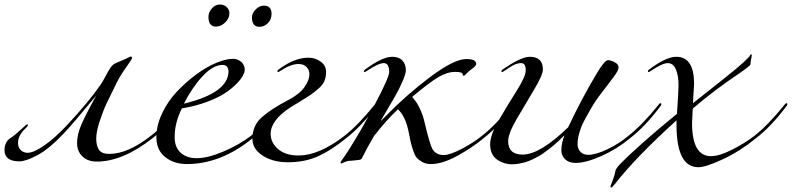

<svg xmlns="http://www.w3.org/2000/svg" viewBox="-24 -712 3514 852"><path d="M260 -121Q194 -51 142.5 -23.5Q91 4 62 4Q-4 4 -4 -46Q-4 -62 1 -73.5Q6 -85 11 -90Q16 -95 29 -104Q42 -113 46 -117Q58 -127 71 -139Q84 -151 89 -155.5Q94 -160 97 -160Q100 -160 100 -157Q100 -153 92 -145Q56 -113 56 -78Q56 -58 68 -46Q80 -34 99 -34Q125 -34 171.5 -66Q218 -98 269 -152Q367 -256 423 -337Q432 -350 448.5 -381.5Q465 -413 477 -424Q484 -431 523 -446Q529 -448 536.5 -452Q544 -456 549 -458.5Q554 -461 556 -461Q562 -461 562 -455Q562 -451 551.5 -436Q541 -421 523.5 -395.5Q506 -370 495 -347Q465 -287 449 -253Q433 -219 418 -173Q403 -127 403 -97Q403 -66 415 -47.5Q427 -29 461 -29Q542 -29 644 -108Q706 -156 780 -248Q784 -254 788 -254Q792 -254 792 -250Q792 -248 790 -244Q722 -152 652 -98Q520 5 406 5Q365 5 341.5 -18Q318 -41 318 -77Q318 -115 337 -159Q356 -203 403 -288Q297 -160 260 -121Z M952 -692Q970 -692 982 -680.5Q994 -669 994 -654Q994 -630 975 -612Q956 -594 934 -594Q901 -594 901 -638Q901 -657 916 -674.5Q931 -692 952 -692ZM1147 -687Q1181 -687 1181 -650Q1181 -626 1165 -609.5Q1149 -593 1127 -593Q1094 -593 1094 -635Q1094 -653 1110.5 -670Q1127 -687 1147 -687ZM792 -252Q990 -300 990 -396Q990 -407 983.5 -415.5Q977 -424 964 -424Q922 -424 876 -375Q830 -326 792 -252ZM805 16Q748 16 709 -15Q670 -46 670 -103Q670 -156 695.5 -209.5Q721 -263 760.5 -305Q800 -347 846 -381Q892 -415 935.5 -433Q979 -451 1010 -451Q1031 -451 1046.5 -437.5Q1062 -424 1062 -401Q1062 -392 1054 -376.5Q1046 -361 1025.5 -340Q1005 -319 975 -299Q945 -279 894.5 -260Q844 -241 783 -231Q751 -167 751 -104Q751 -58 778 -34Q805 -10 848 -10Q897 -10 966 -39Q1035 -68 1088 -108Q1150 -156 1224 -248Q1228 -254 1232 -254Q1236 -254 1236 -250Q1236 -248 1234 -244Q1166 -152 1096 -98Q956 16 805 16Z M1253 8Q1187 8 1141.5 -21.5Q1096 -51 1096 -96Q1096 -154 1137 -191Q1178 -228 1257 -269Q1306 -295 1327.5 -326Q1349 -357 1349 -382Q1349 -401 1336.5 -414.5Q1324 -428 1301 -428Q1266 -428 1221 -398Q1212 -392 1211 -392Q1207 -392 1207 -396Q1207 -400 1213 -404Q1282 -456 1345 -456Q1374 -456 1398.5 -439Q1423 -422 1423 -392Q1423 -370 1415.5 -352.5Q1408 -335 1389.5 -319Q1371 -303 1356 -292.5Q1341 -282 1310.5 -263.5Q1280 -245 1264 -235Q1177 -178 1177 -118Q1177 -79 1210 -50.5Q1243 -22 1301 -22Q1391 -22 1503 -108Q1565 -156 1639 -248Q1643 -254 1647 -254Q1651 -254 1651 -250Q1651 -248 1649 -244Q1581 -152 1511 -98Q1446 -45 1387.5 -18.5Q1329 8 1253 8Z M1777 -401Q1777 -384 1761.5 -349Q1746 -314 1728 -282.5Q1710 -251 1689.5 -217Q1669 -183 1666 -177H1668L1685 -194Q1778 -290 1884.5 -370Q1991 -450 2045 -450Q2089 -450 2089 -429Q2089 -426 2087.5 -423Q2086 -420 2082.5 -416.5Q2079 -413 2076.5 -411Q2074 -409 2067 -404Q2060 -399 2057 -396Q2052 -392 2047 -386.5Q2042 -381 2039 -378.5Q2036 -376 2033 -376Q2029 -376 2029 -382Q2029 -393 1996 -393Q1960 -393 1920 -369Q1880 -345 1805 -282Q1819 -265 1826 -254.5Q1833 -244 1843.5 -220.5Q1854 -197 1861 -165Q1884 -68 1896 -49Q1912 -24 1945 -24Q1972 -24 2024 -51Q2076 -78 2113 -108Q2175 -156 2249 -248Q2253 -254 2257 -254Q2261 -254 2261 -250Q2261 -248 2259 -244Q2191 -152 2121 -98Q2072 -57 2005.5 -20.5Q1939 16 1888 16Q1867 16 1852 8Q1837 0 1827.5 -9.5Q1818 -19 1810 -42.5Q1802 -66 1798.5 -81.5Q1795 -97 1788 -133Q1774 -197 1742 -227Q1694 -183 1636 -109Q1604 -55 1581 -8Q1579 -4 1570 -2.5Q1561 -1 1543 0.5Q1525 2 1523 2Q1514 3 1503.5 8Q1493 13 1491 13Q1487 13 1487 9Q1487 6 1500.5 -12Q1514 -30 1552.5 -93.5Q1591 -157 1639 -248Q1703 -369 1703 -392Q1703 -432 1679 -432Q1656 -432 1605 -398Q1596 -392 1595 -392Q1591 -392 1591 -396Q1591 -400 1597 -404Q1672 -460 1717 -460Q1746 -460 1761.5 -443.5Q1777 -427 1777 -401Z M2771 -98Q2715 -51 2645.5 -20Q2576 11 2530 11Q2501 11 2484 -5Q2467 -21 2467 -45Q2467 -76 2481 -112Q2480 -111 2468.5 -100Q2457 -89 2452.5 -84.5Q2448 -80 2434.5 -68.5Q2421 -57 2413 -51Q2405 -45 2390.5 -34.5Q2376 -24 2365 -18Q2354 -12 2338.5 -4.5Q2323 3 2309.5 7Q2296 11 2280 14Q2264 17 2249 17Q2211 17 2181 -4.5Q2151 -26 2151 -72Q2151 -113 2190.5 -180.5Q2230 -248 2269.5 -310.5Q2309 -373 2309 -400Q2309 -432 2289 -432Q2282 -432 2275 -430.5Q2268 -429 2263 -427Q2258 -425 2250 -420.5Q2242 -416 2239 -414Q2236 -412 2227 -406Q2218 -400 2215 -398Q2206 -392 2205 -392Q2201 -392 2201 -396Q2201 -400 2207 -404Q2288 -460 2327 -460Q2385 -460 2385 -404Q2385 -379 2346.5 -315Q2308 -251 2269.5 -185Q2231 -119 2231 -86Q2231 -26 2295 -26Q2372 -26 2497 -147Q2559 -278 2624 -386Q2659 -445 2674 -445Q2686 -445 2703.5 -436Q2721 -427 2721 -413Q2721 -400 2700 -371.5Q2679 -343 2647.5 -302.5Q2616 -262 2600 -233Q2598 -229 2589 -213.5Q2580 -198 2576.5 -191.5Q2573 -185 2565.5 -170.5Q2558 -156 2554.5 -146Q2551 -136 2547 -123Q2543 -110 2541 -97.5Q2539 -85 2539 -73Q2539 -52 2551.5 -38.5Q2564 -25 2587 -25Q2619 -25 2670 -49Q2721 -73 2763 -108Q2825 -156 2899 -248Q2903 -254 2907 -254Q2911 -254 2911 -250Q2911 -248 2909 -244Q2841 -152 2771 -98Z M2939 -432Q2916 -432 2865 -398Q2856 -392 2855 -392Q2851 -392 2851 -396Q2851 -400 2857 -404Q2932 -460 2977 -460Q3056 -460 3056 -340Q3056 -329 3051 -254Q3082 -279 3143 -327Q3204 -375 3241.5 -406Q3279 -437 3300 -460Q3301 -461 3302.5 -463Q3304 -465 3304.5 -467Q3305 -469 3306.5 -470Q3308 -471 3309 -471Q3312 -471 3312 -465Q3312 -464 3310.5 -457Q3309 -450 3307.5 -441Q3306 -432 3306 -426Q3305 -420 3256 -386Q3144 -311 3050 -230Q3047 -167 3047 -166Q3047 -19 3131 -19Q3168 -19 3225 -48Q3282 -77 3322 -108Q3384 -156 3458 -248Q3462 -254 3466 -254Q3470 -254 3470 -250Q3470 -248 3468 -244Q3400 -152 3330 -98Q3260 -41 3184 -5.5Q3108 30 3075 30Q2978 30 2978 -158V-178Q2796 -13 2706 103Q2692 120 2689 120Q2685 120 2685 116Q2685 113 2687.5 107Q2690 101 2693.5 92Q2697 83 2698 79Q2702 69 2704 59.5Q2706 50 2707 46Q2708 42 2712 35.5Q2716 29 2724 20Q2803 -62 2980 -207Q2987 -310 2987 -334Q2987 -377 2975 -404.5Q2963 -432 2939 -432Z"/></svg>

Font: Miama Nueva
Style: Medium
Weight: 400
Italic angle: -28°
Version: Version 1.0